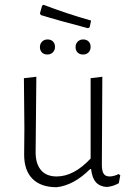

<svg xmlns="http://www.w3.org/2000/svg" viewBox="-20 -778 547 803"><path d="M483 -45 477 -12Q453 2 426 4Q397 2 381 -16Q365 -34 361 -71H357Q289 -3 217 5Q151 5 116 -30Q81 -65 81 -131L82 -240L80 -451L132 -457L129 -141Q129 -93 151.5 -66.5Q174 -40 217 -40Q289 -40 359 -115V-451L408 -457L406 -89Q406 -63 413.5 -51.5Q421 -40 438 -40Q456 -40 476 -50ZM151 -715 147 -722 156 -754 162 -758Q255 -722 361 -692L355 -664L348 -660Q225 -692 151 -715ZM147 -581Q147 -595 156 -604Q165 -613 179 -613Q193 -613 201.5 -604.5Q210 -596 210 -582Q210 -568 201 -559Q192 -550 178 -550Q164 -550 155.5 -558.5Q147 -567 147 -581ZM296 -581Q296 -595 305 -604Q314 -613 328 -613Q342 -613 350.5 -604.5Q359 -596 359 -582Q359 -568 350.5 -559Q342 -550 327 -550Q313 -550 304.5 -558.5Q296 -567 296 -581Z"/></svg>

Font: Luna Sans Light
Style: Regular
Weight: 300
Designer: Juan Pablo del Peral
Foundry: Huerta Tipografica
Version: Version 2.001; ttfautohint (v1.5)